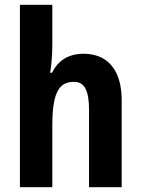

<svg xmlns="http://www.w3.org/2000/svg" viewBox="-20 -780 588 800"><path d="M198 -596Q198 -563 195.5 -532Q193 -501 189 -477H197Q210 -504 229.5 -521.5Q249 -539 273.5 -547.5Q298 -556 327 -556Q378 -556 413.5 -534Q449 -512 468 -468.5Q487 -425 487 -360V0H351V-323Q351 -383 336 -411Q321 -439 288 -439Q254 -439 234.5 -420Q215 -401 206.5 -361Q198 -321 198 -260V0H63V-760H198Z"/></svg>

Font: Noto Sans Condensed
Style: Regular
Weight: 400
Width: 3
Version: Version 2.013